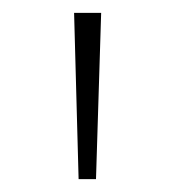

<svg xmlns="http://www.w3.org/2000/svg" viewBox="-20 -886 271 298"><path d="M102 -608 95 -866H137L129 -608Z"/></svg>

Font: Noto Sans Telugu UI ExtraCondensed ExtraLight
Style: Regular
Weight: 200
Width: 2
Designer: Jelle Bosma - Monotype Design Team
Foundry: Monotype Imaging Inc.
Version: Version 2.005